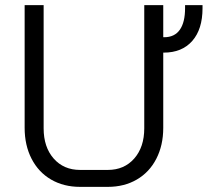

<svg xmlns="http://www.w3.org/2000/svg" viewBox="-20 -720 809 748"><path d="M769 -700V-688Q769 -606 729 -560.5Q689 -515 618 -515H616V-222Q616 -154 589 -101.5Q562 -49 513 -20.5Q464 8 400 8H292Q228 8 179 -20.5Q130 -49 103 -101.5Q76 -154 76 -222V-700H150V-220Q150 -147 189 -102.5Q228 -58 292 -58H400Q464 -58 503 -102.5Q542 -147 542 -220V-700H616V-575H620Q660 -575 680.5 -604Q701 -633 701 -688V-700Z"/></svg>

Font: Stavian Regular
Style: Regular
Weight: 400
Version: Version 1.000; ttfautohint (v1.6)